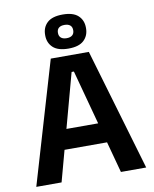

<svg xmlns="http://www.w3.org/2000/svg" viewBox="-93 -921 793 991"><g transform="rotate(-10 304.0 -426.0)"><path d="M16 0 204.5 -639H404L592 0H459.5L310.5 -552.5H298.5L148.5 0ZM159 -163V-267.5H448V-163ZM197 -762V-764.5Q197 -804 223 -828.2Q249 -852.5 304 -852.5Q359 -852.5 385 -828.2Q411 -804 411 -764.5V-762Q411 -723 385 -698.5Q359 -674 304 -674Q249 -674 223 -698.5Q197 -723 197 -762ZM264 -762.5Q264 -746.5 274.2 -737.5Q284.5 -728.5 304 -728.5Q323.5 -728.5 333.8 -737.5Q344 -746.5 344 -762.5V-764Q344 -780.5 333.8 -789.2Q323.5 -798 304 -798Q284.5 -798 274.2 -789.2Q264 -780.5 264 -764Z"/></g></svg>

Font: Anek Telugu Medium SemiBold
Style: Regular
Weight: 600
Version: Version 1.003